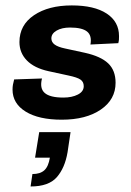

<svg xmlns="http://www.w3.org/2000/svg" viewBox="-20 -431 483 709"><path d="M208 11Q123 11 74.7 -18.9Q26.3 -48.8 26.3 -100.3Q26.3 -109.8 27.7 -118Q29.1 -126.2 32.3 -137.7L135.1 -141.2Q125.7 -104.8 145.1 -87.8Q164.5 -70.7 214 -70.7Q245.7 -70.7 267.4 -81.8Q289.2 -92.9 289.2 -112.8Q289.2 -128.7 277.3 -137Q265.5 -145.4 232.2 -152.3L159.4 -168.1Q106.6 -179.6 79.2 -207.8Q51.8 -235.9 51.8 -275.7Q51.8 -338.5 105.5 -374.8Q159.2 -411 245.1 -411Q328.1 -411 373.8 -381Q419.5 -351 419.5 -297.7Q419.5 -290.7 419.2 -284.9Q418.8 -279 416.8 -271.6L314 -266.6Q319.9 -299.7 301.5 -314.5Q283 -329.3 238.6 -329.3Q208.5 -329.3 189.1 -318.1Q169.7 -306.9 169.7 -289.3Q169.7 -275.3 181.9 -266.4Q194.1 -257.4 220.5 -251.9L293.3 -236.1Q352 -223.1 379.4 -197.1Q406.8 -171.1 406.8 -125.4Q406.8 -63.6 352.2 -26.3Q297.7 11 208 11ZM92.9 257.6 99.7 211.7Q128.3 211.7 143.6 197.9Q158.9 184.1 164.2 151.1H109.5L124.8 57H240.5L229.5 131Q219.7 189.1 189.7 223.4Q159.7 257.6 92.9 257.6Z"/></svg>

Font: Rokkitt SemiBold
Style: Italic
Weight: 600
Italic angle: -9°
Designer: Vernon Adams
Foundry: Vernon Adams
Version: Version 3.103